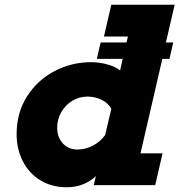

<svg xmlns="http://www.w3.org/2000/svg" viewBox="-20 -780 756 809"><path d="M679 -601H710L694 -532H664L572 -134H665L634 0H375L384 -38Q364 -18 332.5 -4.5Q301 9 261 9Q197 9 149 -21Q101 -51 75.5 -102Q50 -153 50 -214Q50 -305 94 -374Q138 -443 210 -480.5Q282 -518 364 -518Q398 -518 432.5 -508.5Q467 -499 486 -483L497 -532H388L404 -601H513L519 -626H418L449 -760H716ZM449 -321Q437 -345 409 -359Q381 -373 349 -373Q314 -373 285 -355.5Q256 -338 238.5 -308Q221 -278 221 -242Q221 -201 245 -175.5Q269 -150 306 -150Q340 -150 371.5 -166.5Q403 -183 423 -211Z"/></svg>

Font: Arvo
Style: Bold Italic
Weight: 700
Italic angle: -13°
Designer: Anton Koovit (Cyrillic Expansion: Cyreal)
Foundry: Anton Koovit, Yassin Baggar
Version: Version 3.000